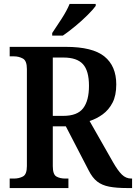

<svg xmlns="http://www.w3.org/2000/svg" viewBox="-20 -951 688 971"><path d="M29 0V-48H51Q76 -48 96 -58.5Q116 -69 116 -111V-602Q116 -644 95.5 -655Q75 -666 51 -666H29V-714H313Q448 -714 508 -665.5Q568 -617 568 -524Q568 -468 549 -431.5Q530 -395 499 -372.5Q468 -350 433 -339L552 -130Q576 -88 596.5 -68Q617 -48 644 -48H648V0H623Q569 0 532.5 -7Q496 -14 471.5 -33Q447 -52 428 -90L313 -312H247V-111Q247 -69 265 -58.5Q283 -48 310 -48H326V0ZM300 -365Q371 -365 400.5 -403.5Q430 -442 430 -517Q430 -593 399.5 -626.5Q369 -660 301 -660H247V-365ZM244 -784Q265 -815 291.5 -856Q318 -897 332 -931H464V-921Q452 -904 423.5 -875.5Q395 -847 360.5 -818.5Q326 -790 298 -771H244Z"/></svg>

Font: Noto Serif Myanmar SemiCondensed SemiBold
Style: Regular
Weight: 600
Width: 4
Designer: Ben Mitchell and the Monotype Design Team
Foundry: Monotype Imaging Inc.
Version: Version 2.106; ttfautohint (v1.8.4.7-5d5b)